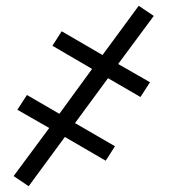

<svg xmlns="http://www.w3.org/2000/svg" viewBox="-20 -484 640 663"><path d="M79 159 27 124 150 -42 40 -105 73 -156 185 -91 298 -246 161 -326 193 -376 334 -294 459 -464 511 -429 388 -263 498 -200 465 -149 353 -214 239 -59 377 21 345 71 204 -11Z"/></svg>

Font: Iosevka Aile Light
Style: Italic
Weight: 300
Italic angle: -9°
Designer: Belleve Invis
Foundry: Belleve Invis
Version: Version 31.1.0; ttfautohint (v1.8.4)